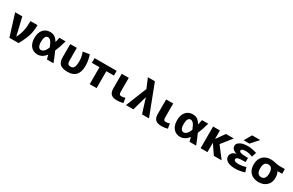

<svg xmlns="http://www.w3.org/2000/svg" viewBox="216 -2375 6098 3993"><g transform="rotate(30 3265.0 -378.5)"><path d="M302 -93Q352 -189 373.5 -287.5Q395 -386 395 -520H563Q563 -380 531.5 -274Q500 -168 409 0H189L26 -520H198L300 -93Z M1145 -247Q1192 -144 1248 0H1090Q1078 -49 1063 -101Q979 10 865 10Q763 10 701.5 -61.5Q640 -133 640 -260Q640 -387 701.5 -458.5Q763 -530 865 -530Q927 -530 971 -504.5Q1015 -479 1064 -402Q1075 -450 1088 -520H1238Q1194 -357 1145 -247ZM1016 -245Q980 -340 948 -376.5Q916 -413 878 -413Q841 -413 819.5 -375Q798 -337 798 -260Q798 -183 821 -145Q844 -107 882 -107Q961 -107 1016 -245Z M1852 -287Q1852 10 1592 10Q1460 10 1405 -40Q1350 -90 1350 -207V-520H1508V-223Q1508 -161 1527 -138Q1546 -115 1592 -115Q1644 -115 1668 -157Q1692 -199 1692 -308Q1692 -410 1652 -513L1807 -540Q1852 -417 1852 -287Z M2282 -407V0H2117V-407H1934V-520H2464V-407Z M2755 -520V-200Q2755 -146 2767 -128Q2779 -110 2813 -110Q2856 -110 2903 -126L2921 -10Q2850 10 2774 10Q2676 10 2631 -33Q2586 -76 2586 -173V-520Z M3263 -348 3165 0H2988L3189 -502L3093 -730H3261L3541 0H3373L3265 -348Z M3822 -520V-200Q3822 -146 3834 -128Q3846 -110 3880 -110Q3923 -110 3970 -126L3988 -10Q3917 10 3841 10Q3743 10 3698 -33Q3653 -76 3653 -173V-520Z M4570 -247Q4617 -144 4673 0H4515Q4503 -49 4488 -101Q4404 10 4290 10Q4188 10 4126.5 -61.5Q4065 -133 4065 -260Q4065 -387 4126.5 -458.5Q4188 -530 4290 -530Q4352 -530 4396 -504.5Q4440 -479 4489 -402Q4500 -450 4513 -520H4663Q4619 -357 4570 -247ZM4441 -245Q4405 -340 4373 -376.5Q4341 -413 4303 -413Q4266 -413 4244.5 -375Q4223 -337 4223 -260Q4223 -183 4246 -145Q4269 -107 4307 -107Q4386 -107 4441 -245Z M4946 -318 5089 -520H5277L5079 -271L5285 0H5098L4946 -223H4944V0H4780V-520H4944V-318Z M5487 -273Q5425 -288 5394 -320.5Q5363 -353 5363 -397Q5363 -452 5429.5 -491Q5496 -530 5611 -530Q5719 -530 5828 -491L5793 -383Q5698 -418 5628 -418Q5521 -418 5521 -372Q5521 -345 5560 -331.5Q5599 -318 5698 -318H5735V-218H5698Q5595 -218 5555 -204Q5515 -190 5515 -161Q5515 -107 5619 -107Q5708 -107 5802 -137L5837 -29Q5723 10 5611 10Q5488 10 5422.5 -31Q5357 -72 5357 -140Q5357 -189 5393.5 -226.5Q5430 -264 5487 -271ZM5575 -767H5769L5612 -590H5472Z M6404 -387V-385Q6437 -330 6437 -243Q6437 -127 6364.5 -58.5Q6292 10 6171 10Q6046 10 5975 -62.5Q5904 -135 5904 -260Q5904 -385 5975 -457.5Q6046 -530 6171 -530Q6218 -530 6276.5 -515Q6335 -500 6391 -500H6514V-387ZM6171 -107Q6279 -107 6279 -260Q6279 -413 6171 -413Q6062 -413 6062 -260Q6062 -107 6171 -107Z"/></g></svg>

Font: Mplus 1p ExtraBold
Style: Regular
Weight: 800
Version: Version 1.061